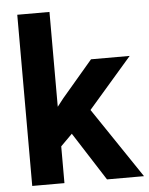

<svg xmlns="http://www.w3.org/2000/svg" viewBox="-53 -794 651 838"><g transform="rotate(-5 272.0 -375.0)"><path d="M246.1 -211.9 195.3 -161.1V0H54.2V-750H195.3V-334.5L222.7 -369.6L357.9 -528.3H527.3L336.4 -308.1L543.9 0H381.8Z"/></g></svg>

Font: Vazir UI
Style: Bold-UI
Weight: 700
Designer: Saber Rastikerdar
Foundry: Saber Rastikerdar
Version: Version 30.1.0